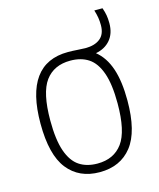

<svg xmlns="http://www.w3.org/2000/svg" viewBox="-108 -775 713 861"><g transform="rotate(-15 249.0 -344.5)"><path d="M451 -270Q451 -125.5 398 -58.2Q345 9 249 9Q153.5 9 100.5 -58Q47.5 -125 47.5 -270Q47.5 -548.5 249.5 -548.5Q269 -548.5 298 -546.5Q316 -545 330 -545Q373.5 -545 398.5 -565Q423.5 -585 423.5 -627Q423.5 -646 420.8 -662.2Q418 -678.5 412 -698H450Q456.5 -679.5 459.5 -663.2Q462.5 -647 462.5 -625.5Q462.5 -578 437.5 -548.5Q412.5 -519 369.5 -511Q411 -477.5 431 -418.2Q451 -359 451 -270ZM405 -268.5Q405 -358 386.2 -410.8Q367.5 -463.5 333.2 -486Q299 -508.5 249 -508.5Q173 -508.5 133.2 -454.8Q93.5 -401 93.5 -272Q93.5 -182.5 112 -129.5Q130.5 -76.5 164.8 -53.8Q199 -31 249 -31Q325 -31 365 -85.2Q405 -139.5 405 -268.5Z"/></g></svg>

Font: Encode Sans Semi Condensed ExLight
Style: Regular
Weight: 275
Width: 4
Designer: Multiple Designers
Foundry: Impallari Type
Version: Version 2.000